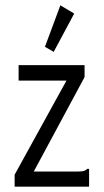

<svg xmlns="http://www.w3.org/2000/svg" viewBox="-20 -702 390 722"><path d="M35 -45 230 -399H50V-457H298V-412L107 -57H271Q288 -57 295 -59Q302 -61 308 -67H315V0H35ZM182 -507 149 -526 207 -682 259 -651Z"/></svg>

Font: Inconsolata ExtraCondensed
Style: Regular
Weight: 400
Width: 2
Monospace: yes
Designer: Raph Levien, Cyreal, Brenton Simpson
Foundry: Raph Levien, Cyreal, Google
Version: Version 3.001; ttfautohint (v1.8.2.53-6de2)